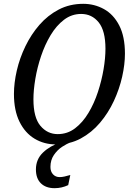

<svg xmlns="http://www.w3.org/2000/svg" viewBox="-20 -745 685 1005"><path d="M273 11Q211 11 161 -19Q111 -49 82 -108Q53 -167 53 -253Q53 -311 68 -376Q83 -441 113 -503Q143 -565 186.5 -615Q230 -665 287.5 -695Q345 -725 416 -725Q474 -725 524 -697.5Q574 -670 604 -612Q634 -554 634 -464Q634 -408 619.5 -343.5Q605 -279 576 -216.5Q547 -154 503.5 -102.5Q460 -51 402.5 -20Q345 11 273 11ZM282 -43Q333 -43 373 -73.5Q413 -104 443 -154Q473 -204 492.5 -263.5Q512 -323 522 -382Q532 -441 532 -490Q532 -584 496.5 -628Q461 -672 405 -672Q355 -672 315 -641.5Q275 -611 245 -561Q215 -511 195 -451.5Q175 -392 165 -332.5Q155 -273 155 -225Q155 -130 191.5 -86.5Q228 -43 282 -43ZM266 240Q220 240 194 214.5Q168 189 168 142Q168 89 205 53.5Q242 18 298 0H351Q330 7 305 23.5Q280 40 262 66.5Q244 93 244 129Q244 153 257.5 167.5Q271 182 292 182Q304 182 317.5 179Q331 176 348 171L337 224Q303 240 266 240Z"/></svg>

Font: Noto Serif Condensed
Style: Italic
Weight: 400
Width: 3
Italic angle: -12°
Designer: Monotype Design Team
Foundry: Monotype Imaging Inc.
Version: Version 2.014; ttfautohint (v1.8.4.7-5d5b)